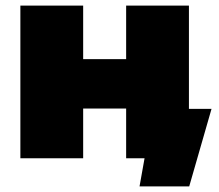

<svg xmlns="http://www.w3.org/2000/svg" viewBox="-20 -567 784 688"><path d="M738 -177 658 101H480L498 0H432V-178H278V0H53V-547H278V-355H432V-547H657V-177Z"/></svg>

Font: Montserrat Alternates Black
Style: Regular
Weight: 900
Designer: Julieta Ulanovsky
Foundry: Julieta Ulanovsky
Version: Version 7.200